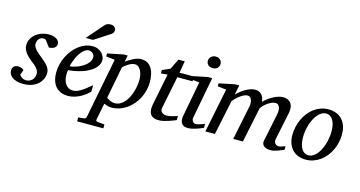

<svg xmlns="http://www.w3.org/2000/svg" viewBox="-102 -1148 3341 1783"><g transform="rotate(15 1569.0 -257.0)"><path d="M349.1 -431.2Q349.1 -413.6 341.3 -403.1Q333.5 -392.6 322.3 -386.7Q311 -380.9 298.6 -378.7Q286.1 -376.5 276.9 -376L231.9 -437Q229 -439.5 222.7 -442.1Q216.3 -444.8 207 -444.8Q190.4 -444.8 179.2 -437.7Q168 -430.7 160.9 -420.2Q153.8 -409.7 150.9 -397.7Q147.9 -385.7 147.9 -376Q147.9 -362.3 155.8 -348.4Q163.6 -334.5 176.3 -320.6Q189 -306.6 204.8 -293.2Q220.7 -279.8 236.8 -267.1Q253.4 -253.9 268.8 -240Q284.2 -226.1 296.4 -211.2Q308.6 -196.3 315.9 -179.7Q323.2 -163.1 323.2 -145Q323.2 -114.3 310.8 -85.9Q298.3 -57.6 274.2 -35.6Q250 -13.7 214.1 -0.7Q178.2 12.2 131.8 12.2Q95.7 12.2 69.3 4.2Q43 -3.9 25.9 -16.8Q8.8 -29.8 0.5 -46.4Q-7.8 -63 -7.8 -80.1Q-7.8 -104 6.6 -118.9Q21 -133.8 51.8 -133.8Q61 -133.8 69.3 -131.3Q77.6 -128.9 84.5 -125.7Q91.3 -122.6 96.4 -118.9Q101.6 -115.2 104 -112.8L85 -64Q95.7 -48.8 111.6 -38.3Q127.4 -27.8 152.8 -27.8Q168 -27.8 182.1 -33.7Q196.3 -39.6 207.3 -50.3Q218.3 -61 224.6 -76.4Q231 -91.8 231 -110.8Q231 -126 224.9 -139.4Q218.8 -152.8 207.8 -165.5Q196.8 -178.2 181.9 -190.7Q167 -203.1 148.9 -216.8Q133.3 -229 118.9 -243.2Q104.5 -257.3 93 -273.2Q81.5 -289.1 74.7 -306.6Q67.9 -324.2 67.9 -342.8Q67.9 -379.4 84.5 -407.7Q101.1 -436 127.2 -455.3Q153.3 -474.6 185.3 -484.4Q217.3 -494.1 248 -494.1Q276.4 -494.1 295.7 -487.5Q314.9 -481 326.9 -471.4Q338.9 -461.9 344 -450.9Q349.1 -439.9 349.1 -431.2Z M698.2 -394Q698.2 -403.8 694.3 -413.3Q690.4 -422.9 683.6 -430.2Q676.8 -437.5 666.5 -442.1Q656.2 -446.8 644 -446.8Q627.4 -446.8 612.3 -438Q597.2 -429.2 583.3 -414.6Q569.3 -399.9 557.4 -380.9Q545.4 -361.8 535.9 -340.8Q526.4 -319.8 519 -298.3Q511.7 -276.9 507.3 -257.8Q539.1 -260.7 573 -272.5Q606.9 -284.2 634.8 -302.5Q662.6 -320.8 680.4 -344.2Q698.2 -367.7 698.2 -394ZM787.1 -393.1Q787.1 -365.7 774.4 -342.8Q761.7 -319.8 740 -301.3Q718.3 -282.7 689.7 -268.3Q661.1 -253.9 629.6 -243.9Q598.1 -233.9 565.4 -227.8Q532.7 -221.7 502.9 -220.2Q501.5 -210.4 500.2 -196.8Q499 -183.1 499 -173.8Q499 -146.5 505.6 -123.5Q512.2 -100.6 524.7 -83.7Q537.1 -66.9 554.7 -57.4Q572.3 -47.9 594.2 -47.9Q627.9 -47.9 668.5 -72.3Q709 -96.7 764.2 -145V-82Q750 -68.4 729.5 -52Q709 -35.6 682.9 -21.2Q656.7 -6.8 626 2.7Q595.2 12.2 561 12.2Q545.9 12.2 528.1 9.3Q510.3 6.3 492.7 -1.2Q475.1 -8.8 458.7 -22Q442.4 -35.2 429.9 -55.4Q417.5 -75.7 409.9 -103.8Q402.3 -131.8 402.3 -169.9Q402.3 -209.5 411.9 -248.8Q421.4 -288.1 438.7 -324Q456.1 -359.9 480.5 -390.9Q504.9 -421.9 534.2 -444.6Q563.5 -467.3 596.9 -480.2Q630.4 -493.2 666 -493.2Q700.7 -493.2 723.9 -481.7Q747.1 -470.2 761.2 -454.1Q775.4 -438 781.2 -420.9Q787.1 -403.8 787.1 -393.1ZM828.1 -689Q828.1 -674.8 821.8 -665.3Q815.4 -655.8 804.2 -647.9L654.3 -550.8H584L720.2 -707Q725.1 -712.9 730.5 -717.3Q735.8 -721.7 742.4 -725.1Q749 -728.5 757.6 -730.2Q766.1 -731.9 777.3 -731.9Q790.5 -731.9 800 -728Q809.6 -724.1 815.7 -718Q821.8 -711.9 825 -704.1Q828.1 -696.3 828.1 -689Z M1167 -305.2Q1167 -327.1 1162.4 -349.9Q1157.7 -372.6 1148.2 -391.1Q1138.7 -409.7 1124 -421.4Q1109.4 -433.1 1089.4 -433.1Q1071.3 -433.1 1053.2 -425Q1035.2 -417 1020.3 -407Q1005.4 -397 994.6 -387.5Q983.9 -377.9 980 -375L920.4 -64.9Q924.8 -62.5 932.9 -57.4Q940.9 -52.2 951.7 -47.4Q962.4 -42.5 974.6 -38.8Q986.8 -35.2 1000 -35.2Q1027.3 -35.2 1050.3 -47.4Q1073.2 -59.6 1091.8 -80.3Q1110.4 -101.1 1124.5 -128.4Q1138.7 -155.8 1147.9 -185.8Q1157.2 -215.8 1162.1 -246.6Q1167 -277.3 1167 -305.2ZM1266.1 -309.1Q1266.1 -268.1 1256.3 -228.3Q1246.6 -188.5 1228.3 -152.8Q1210 -117.2 1184.1 -86.9Q1158.2 -56.6 1126.5 -34.7Q1094.7 -12.7 1057.6 -0.2Q1020.5 12.2 980 12.2Q957.5 12.2 939.5 5.9Q921.4 -0.5 909.2 -5.9L877.4 154.8Q875.5 163.1 879.6 168.2Q883.8 173.3 897 174.8L960 180.2V217.8H708V180.2L760.3 174.8Q781.2 173.3 784.2 154.8L897 -424.8L813 -434.1V-462.9L964.4 -494.1H1003.4L991.2 -432.1Q1003.9 -440.4 1020.3 -451.2Q1036.6 -461.9 1055.2 -471.4Q1073.7 -481 1094 -487.5Q1114.3 -494.1 1135.3 -494.1Q1173.3 -494.1 1198.5 -477.8Q1223.6 -461.4 1238.5 -435.1Q1253.4 -408.7 1259.8 -375.5Q1266.1 -342.3 1266.1 -309.1Z M1500.5 -418.9 1437.5 -105Q1434.6 -91.8 1438.5 -81.3Q1442.4 -70.8 1450.9 -63.7Q1459.5 -56.6 1470.9 -52.7Q1482.4 -48.8 1495.1 -48.8Q1509.3 -48.8 1524.4 -51.5Q1539.6 -54.2 1553.5 -58.1Q1567.4 -62 1579.3 -66.2Q1591.3 -70.3 1599.1 -73.2V-33.2Q1592.8 -30.3 1574.7 -22.9Q1556.6 -15.6 1533.2 -7.8Q1509.8 0 1483.9 6.1Q1458 12.2 1436.5 12.2Q1409.2 12.2 1391.1 5.6Q1373 -1 1362.3 -12.5Q1351.6 -23.9 1346.9 -39.8Q1342.3 -55.7 1342.3 -74.2Q1342.3 -84 1343 -94.2Q1343.8 -104.5 1346.2 -115.2L1407.2 -418.9L1344.2 -413.1V-445.8L1419.4 -479L1468.3 -579.1H1529.3L1509.3 -464.8H1647.5V-418.9Z M1861.3 -28.8Q1855.5 -26.4 1839.8 -19.5Q1824.2 -12.7 1803.2 -5.6Q1782.2 1.5 1759 6.8Q1735.8 12.2 1715.3 12.2Q1689.5 12.2 1674.3 3.4Q1659.2 -5.4 1651.9 -19.5Q1644.5 -33.7 1643.6 -51.3Q1642.6 -68.8 1646 -85.9L1710 -424.8L1624 -434.1V-462.9L1774.9 -494.1H1815.9L1740.2 -94.2Q1738.3 -84 1740.5 -74.7Q1742.7 -65.4 1747.8 -58.3Q1752.9 -51.3 1761 -47.1Q1769 -43 1779.3 -43Q1788.1 -43 1800 -46.1Q1812 -49.3 1824 -53.5Q1835.9 -57.6 1846.2 -61.5Q1856.4 -65.4 1861.3 -66.9ZM1856.9 -641.1Q1856.9 -629.9 1852.8 -619.9Q1848.6 -609.9 1841.1 -602.1Q1833.5 -594.2 1822.3 -589.6Q1811 -585 1796.4 -585Q1765.6 -585 1750 -601.3Q1734.4 -617.7 1734.4 -641.1Q1734.4 -650.9 1738.5 -660.6Q1742.7 -670.4 1750.7 -678.5Q1758.8 -686.5 1770.5 -691.7Q1782.2 -696.8 1797.4 -696.8Q1811.5 -696.8 1822.5 -691.9Q1833.5 -687 1841.3 -679.2Q1849.1 -671.4 1853 -661.4Q1856.9 -651.4 1856.9 -641.1Z M2637.2 -25.9Q2624.5 -20.5 2608.6 -13.9Q2592.8 -7.3 2575.9 -1.5Q2559.1 4.4 2542.5 8.3Q2525.9 12.2 2511.2 12.2Q2490.7 12.2 2474.4 7.6Q2458 2.9 2447 -5.9Q2436 -14.6 2431.4 -27.8Q2426.8 -41 2430.2 -58.1L2485.4 -325.2Q2490.2 -350.1 2488.8 -368.7Q2487.3 -387.2 2481.2 -399.4Q2475.1 -411.6 2466.1 -417.7Q2457 -423.8 2447.3 -423.8Q2424.3 -423.8 2402.6 -413.6Q2380.9 -403.3 2362.8 -389.4Q2344.7 -375.5 2331.5 -361.1Q2318.4 -346.7 2313.5 -337.9L2243.2 0H2150.4L2217.3 -326.2Q2220.7 -342.3 2220.5 -359.6Q2220.2 -377 2215.6 -391.1Q2210.9 -405.3 2201.2 -414.6Q2191.4 -423.8 2175.3 -423.8Q2157.7 -423.8 2137.9 -413.6Q2118.2 -403.3 2099.9 -389.2Q2081.5 -375 2066.7 -360.1Q2051.8 -345.2 2044.4 -335.9L1974.1 0H1882.3L1968.3 -424.8L1885.3 -434.1V-462.9L2035.2 -494.1H2076.2L2057.1 -401.9Q2075.7 -419.4 2096.7 -436.3Q2117.7 -453.1 2140.1 -465.8Q2162.6 -478.5 2185.5 -486.3Q2208.5 -494.1 2230.5 -494.1Q2255.4 -494.1 2271.7 -484.9Q2288.1 -475.6 2298.1 -461.7Q2308.1 -447.8 2312.7 -431.6Q2317.4 -415.5 2319.3 -401.9Q2337.4 -419.9 2359.4 -436.5Q2381.3 -453.1 2405.3 -466.1Q2429.2 -479 2453.9 -486.6Q2478.5 -494.1 2501.5 -494.1Q2526.4 -494.1 2545.2 -485.1Q2564 -476.1 2575.4 -459.5Q2586.9 -442.9 2590.1 -419.4Q2593.3 -396 2587.4 -367.2L2531.2 -97.2Q2528.8 -85 2531.7 -75Q2534.7 -64.9 2540.8 -57.6Q2546.9 -50.3 2555.7 -46.1Q2564.5 -42 2574.2 -42Q2586.4 -42 2602.5 -47.9Q2618.7 -53.7 2637.2 -60.1Z M3014.2 -304.2Q3014.2 -339.8 3007.3 -367.2Q3000.5 -394.5 2988.8 -413.1Q2977.1 -431.6 2960.7 -441.4Q2944.3 -451.2 2925.3 -451.2Q2892.6 -451.2 2864.5 -427.5Q2836.4 -403.8 2815.9 -365.5Q2795.4 -327.1 2783.7 -279.1Q2772 -231 2772 -182.1Q2772 -145 2778.8 -117.2Q2785.6 -89.4 2797.9 -70.6Q2810.1 -51.8 2826.2 -42.5Q2842.3 -33.2 2861.3 -33.2Q2884.8 -33.2 2905.5 -45.2Q2926.3 -57.1 2943.1 -77.4Q2960 -97.7 2973.1 -124.5Q2986.3 -151.4 2995.6 -181.4Q3004.9 -211.4 3009.5 -243.2Q3014.2 -274.9 3014.2 -304.2ZM3115.2 -299.8Q3115.2 -259.3 3106.2 -220.5Q3097.2 -181.6 3080.3 -147Q3063.5 -112.3 3039.8 -83.3Q3016.1 -54.2 2986.6 -33Q2957 -11.7 2922.4 0.2Q2887.7 12.2 2849.1 12.2Q2808.1 12.2 2774.9 -1Q2741.7 -14.2 2718.8 -38.8Q2695.8 -63.5 2683.3 -98.4Q2670.9 -133.3 2670.9 -176.8Q2670.9 -217.3 2679.7 -256.6Q2688.5 -295.9 2704.8 -331.1Q2721.2 -366.2 2744.6 -396.2Q2768.1 -426.3 2797.6 -448Q2827.1 -469.7 2862.1 -481.9Q2897 -494.1 2936 -494.1Q2972.2 -494.1 3004.6 -482.9Q3037.1 -471.7 3061.8 -447.8Q3086.4 -423.8 3100.8 -387.2Q3115.2 -350.6 3115.2 -299.8Z"/></g></svg>

Font: Charis SIL Eur
Style: Italic
Weight: 400
Italic angle: -11°
Foundry: SIL International
Version: Version 5.000